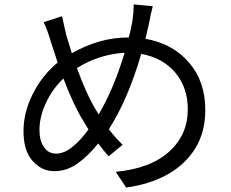

<svg xmlns="http://www.w3.org/2000/svg" viewBox="-20 -802 1040 866"><path d="M542 -564Q426 -557 327 -495Q367 -385 405 -319L425 -286Q493 -401 542 -564ZM260 -729Q269 -685 280 -640L304 -562Q431 -634 561 -633Q571 -670 577 -706Q583 -748 583 -782L669 -774Q658 -731 652 -696L636 -627Q758 -606 832 -520.5Q906 -435 906 -306Q906 -207 861.5 -134Q817 -61 737 -16Q657 29 549 44L502 -27Q659 -42 743 -118Q827 -194 827 -309Q827 -407 771 -474Q715 -541 617 -559Q558 -355 471 -219Q501 -180 533 -149L470 -97Q446 -124 423 -155Q377 -98 329 -64Q281 -30 225 -30Q168 -30 127 -76Q86 -122 86 -210Q86 -296 128.5 -379.5Q171 -463 240 -520L210 -612Q196 -661 177 -702ZM379 -218 356 -256Q311 -329 266 -448Q216 -400 187 -337.5Q158 -275 158 -216Q158 -167 178.5 -138Q199 -109 233 -109Q270 -109 308 -140.5Q346 -172 379 -218Z"/></svg>

Font: Gothic Nguyen
Style: Regular
Weight: 400
Designer: MORI Takayuki
Version: Version 1.220;July 21, 2023;FontCreator 14.0.0.2814 64-bit